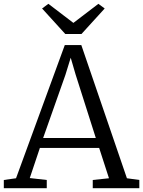

<svg xmlns="http://www.w3.org/2000/svg" viewBox="-23 -986 750 1006"><path d="M61 -52 316.5 -750H403L642 -52L707 -43V0H463V-43L548 -52L496.5 -211H186L133 -53L222 -43V0H-3V-43ZM479 -263 373 -596 347.5 -683.5 319.5 -593 203 -263ZM319 -808 197.5 -941.5 230.5 -966 361.5 -866 492.5 -966 525.5 -941.5 404 -808Z"/></svg>

Font: Merriweather Light
Style: Regular
Weight: 300
Version: Version 2.100